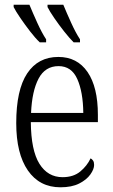

<svg xmlns="http://www.w3.org/2000/svg" viewBox="-20 -786 479 816"><path d="M237 10Q148 10 98.5 -61.5Q49 -133 49 -263Q49 -404 95.5 -474Q142 -544 228 -544Q308 -544 352 -480Q396 -416 396 -298V-267H111Q112 -147 147.5 -90Q183 -33 246 -33Q292 -33 321 -57Q350 -81 365 -113Q371 -110 375.5 -103.5Q380 -97 380 -85Q380 -67 364 -44.5Q348 -22 316.5 -6Q285 10 237 10ZM334 -306Q333 -395 308.5 -450Q284 -505 229 -505Q172 -505 144 -452Q116 -399 112 -306ZM293 -606Q275 -624 252.5 -652.5Q230 -681 210.5 -709.5Q191 -738 182 -756V-766H249Q263 -732 282.5 -689Q302 -646 320 -619V-606ZM149 -606Q130 -624 108 -652.5Q86 -681 66.5 -709.5Q47 -738 38 -756V-766H105Q119 -732 138.5 -689Q158 -646 176 -619V-606Z"/></svg>

Font: Noto Serif Condensed Light
Style: Regular
Weight: 300
Width: 3
Designer: Monotype Design Team
Foundry: Monotype Imaging Inc.
Version: Version 2.013